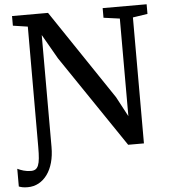

<svg xmlns="http://www.w3.org/2000/svg" viewBox="-80 -797 905 1031"><g transform="rotate(-5 372.0 -281.5)"><path d="M27.5 180Q11 180 0 177.8Q-11 175.5 -20 172V76.5Q-6 83.5 12.8 89Q31.5 94.5 52.5 94.5Q67.5 94.5 77 88.5Q86.5 82.5 92.2 68.5Q98 54.5 100.2 30.5Q102.5 6.5 102.5 -30L103 -679Q90 -681 76.5 -683Q63 -685 49.8 -687Q36.5 -689 23.5 -691V-743H217.5L542 -260L599 -153V-679L512 -691V-743H749V-691L669.5 -679V0H584.5L249.5 -495L173.5 -627.5V-24.5Q173.5 22 163 59.8Q152.5 97.5 133 124.2Q113.5 151 86.8 165.5Q60 180 27.5 180Z"/></g></svg>

Font: Merriweather Medium
Style: Regular
Weight: 500
Version: Version 2.100